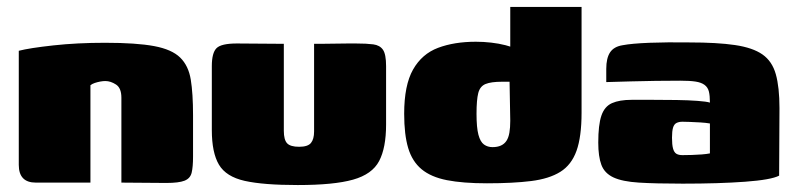

<svg xmlns="http://www.w3.org/2000/svg" viewBox="-20 -525 2284 552"><path d="M83 0Q34 0 34 -51V-379Q65 -387 133.5 -394.5Q202 -402 282 -402Q372 -402 423 -392.5Q474 -383 498 -359.5Q522 -336 528.5 -296Q535 -256 535 -194V-75Q535 -45 531 -28.5Q527 -12 510.5 -5.5Q494 1 458 1L329 0V-244Q329 -272 313.5 -282Q298 -292 283 -292Q276 -292 268 -290.5Q260 -289 252.5 -286.5Q245 -284 240 -280V0Z M796 -399V-149Q796 -123 805.5 -113Q815 -103 840 -103Q865 -103 874 -114Q883 -125 883 -147V-399Q884 -399 901 -399Q918 -399 940 -399.5Q962 -400 980.5 -400Q999 -400 1003 -400Q1034 -400 1053 -397.5Q1072 -395 1081 -382Q1090 -369 1090 -335V-167Q1090 -100 1070 -62Q1050 -24 995 -8.5Q940 7 836 7Q737 7 683.5 -5Q630 -17 609.5 -51.5Q589 -86 589 -151V-335Q589 -373 602.5 -386.5Q616 -400 661 -400Q695 -400 728.5 -399.5Q762 -399 796 -399Z M1142 -198Q1142 -280 1167.5 -325Q1193 -370 1239.5 -387.5Q1286 -405 1348 -405Q1370 -405 1392 -402.5Q1414 -400 1433.5 -395Q1453 -390 1468.5 -383Q1484 -376 1494 -367L1447 -349V-505H1652V-201Q1652 -132 1637.5 -91.5Q1623 -51 1591 -31Q1559 -11 1507 -4.5Q1455 2 1380 2Q1311 2 1265 -7Q1219 -16 1192 -38.5Q1165 -61 1153.5 -99.5Q1142 -138 1142 -198ZM1396 -102Q1410 -102 1420 -106.5Q1430 -111 1436 -120Q1442 -129 1444.5 -143.5Q1447 -158 1447 -178L1445 -290Q1443 -290 1440 -290Q1437 -290 1433 -290Q1429 -290 1423 -290Q1392 -290 1376 -283.5Q1360 -277 1355 -257.5Q1350 -238 1350 -198Q1350 -158 1355.5 -137.5Q1361 -117 1371.5 -109.5Q1382 -102 1396 -102Z M1943 3Q1865 3 1817 0Q1769 -3 1743.5 -15Q1718 -27 1709 -51Q1700 -75 1700 -115Q1700 -166 1709 -192.5Q1718 -219 1739.5 -228.5Q1761 -238 1796 -238Q1822 -238 1856.5 -238Q1891 -238 1925 -237.5Q1959 -237 1985.5 -235Q2012 -233 2021 -230Q2021 -250 2018 -262Q2015 -274 2005.5 -281Q1996 -288 1979.5 -290.5Q1963 -293 1936 -293Q1901 -293 1865 -292.5Q1829 -292 1793.5 -291Q1758 -290 1723 -289V-327Q1723 -358 1734 -374.5Q1745 -391 1770 -395Q1796 -400 1847.5 -402Q1899 -404 1962 -403Q2042 -403 2093 -395.5Q2144 -388 2172 -368.5Q2200 -349 2210.5 -311.5Q2221 -274 2221 -214L2220 -20Q2197 -8 2122 -2.5Q2047 3 1943 3ZM1942 -79Q1955 -79 1969.5 -79.5Q1984 -80 1997.5 -81Q2011 -82 2021 -84V-170Q2010 -172 1993.5 -173Q1977 -174 1962.5 -174.5Q1948 -175 1942 -175Q1932 -175 1925 -171.5Q1918 -168 1915 -158Q1912 -148 1912 -129Q1912 -109 1915 -98Q1918 -87 1924.5 -83Q1931 -79 1942 -79Z"/></svg>

Font: Genos Black
Style: Regular
Weight: 900
Designer: Robert E. Leuschke
Foundry: Robert E. Leuschke
Version: Version 1.010